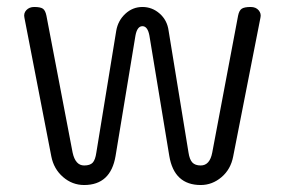

<svg xmlns="http://www.w3.org/2000/svg" viewBox="-20 -520 816 550"><path d="M127 -72 50 -469Q47 -482 55.5 -491Q64 -500 78 -500Q96 -500 103 -495Q110 -490 113 -475L188 -83Q196 -46 221 -46Q238 -46 245.5 -54Q253 -62 256 -83L313 -432Q318 -461 339 -480.5Q360 -500 388 -500Q416 -500 437.5 -481Q459 -462 463 -432L520 -83Q523 -63 531 -54.5Q539 -46 555 -46Q581 -46 588 -83L662 -475Q665 -490 672.5 -495Q680 -500 698 -500Q713 -500 721 -490.5Q729 -481 726 -469L648 -72Q641 -35 614.5 -12.5Q588 10 555 10Q479 10 465 -73L408 -418Q403 -445 388 -445Q373 -445 368 -418L311 -73Q297 10 221 10Q187 10 160.5 -13Q134 -36 127 -72Z"/></svg>

Font: Kodchasan Light
Style: Regular
Weight: 300
Version: Version 1.000; ttfautohint (v1.6)